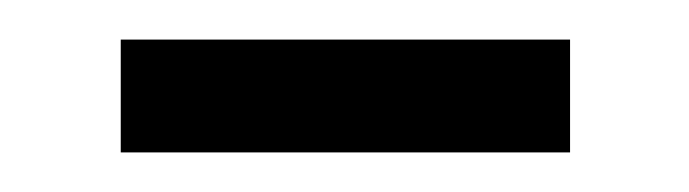

<svg xmlns="http://www.w3.org/2000/svg" viewBox="-20 -299 348 97"><path d="M41 -222V-279H268V-222Z"/></svg>

Font: Assistant
Style: Regular
Weight: 400
Designer: Hebrew By Ben Nathan, Latin by Paul Hunt
Version: Version 3.000